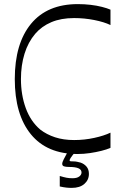

<svg xmlns="http://www.w3.org/2000/svg" viewBox="-20 -735 606 935"><path d="M518 -15Q500 -7 474 -0.5Q448 6 418 10.5Q388 15 357 15Q209 15 130.5 -81Q52 -177 52 -350Q52 -523 131 -619Q210 -715 359 -715Q391 -715 421 -711.5Q451 -708 476.5 -701.5Q502 -695 518 -688V-613Q487 -628 439 -637.5Q391 -647 341 -647Q277 -647 230 -627Q183 -607 152 -571Q117 -530 99.5 -473.5Q82 -417 82 -350Q82 -273 105.5 -208.5Q129 -144 176 -104Q207 -80 248 -66.5Q289 -53 341 -53Q391 -53 439 -63.5Q487 -74 518 -89ZM271 173V122Q291 128 304 130.5Q317 133 333 133Q355 133 366 124.5Q377 116 377 105Q377 91 362 84.5Q347 78 317 78Q300 78 291.5 75Q283 72 283 63Q283 55 290.5 40.5Q298 26 312 0H350Q329 26 324 34Q319 42 319 46Q319 50 324.5 50.5Q330 51 339 51Q347 51 356.5 53Q366 55 373 57Q390 63 401.5 76.5Q413 90 413 112Q413 141 391 160.5Q369 180 329 180Q316 180 302.5 178.5Q289 177 271 173Z"/></svg>

Font: Ojuju ExtraLight
Style: Regular
Weight: 400
Version: Version 1.000